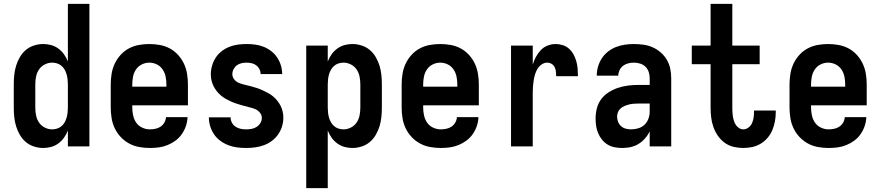

<svg xmlns="http://www.w3.org/2000/svg" viewBox="-20 -755 4540 990"><path d="M203 8Q179 8 155.5 0.5Q132 -7 113.5 -22.5Q95 -38 82.5 -59.5Q70 -81 63 -104Q56 -127 53.5 -151.5Q51 -176 51 -200V-320Q51 -344 53.5 -368.5Q56 -393 63 -416Q70 -439 82.5 -460.5Q95 -482 113.5 -497.5Q132 -513 155.5 -520.5Q179 -528 203 -528Q224 -528 244 -522.5Q264 -517 281 -504.5Q298 -492 310 -475Q322 -458 330 -438V-735H441V0H330V-82Q322 -62 310 -45Q298 -28 281 -15.5Q264 -3 244 2.5Q224 8 203 8ZM249 -88Q249 -88 249 -88Q249 -88 249 -88Q262 -88 274.5 -92Q287 -96 297 -104.5Q307 -113 313.5 -124.5Q320 -136 323.5 -148.5Q327 -161 328.5 -174Q330 -187 330 -200V-320Q330 -333 328.5 -346Q327 -359 323.5 -371.5Q320 -384 313.5 -395.5Q307 -407 297 -415.5Q287 -424 274.5 -428Q262 -432 249 -432Q229 -432 210.5 -422.5Q192 -413 181 -396.5Q170 -380 166 -360Q162 -340 162 -320V-200Q162 -180 166 -160Q170 -140 181 -123.5Q192 -107 210.5 -97.5Q229 -88 249 -88Z M752 8Q725 8 697.5 3Q670 -2 646 -15Q622 -28 603 -48Q584 -68 572 -93Q560 -118 555.5 -145.5Q551 -173 551 -200V-320Q551 -347 555.5 -374.5Q560 -402 571.5 -426.5Q583 -451 601.5 -471.5Q620 -492 644 -505Q668 -518 695.5 -523Q723 -528 750 -528Q777 -528 804.5 -523Q832 -518 856 -505Q880 -492 898.5 -471.5Q917 -451 928.5 -426.5Q940 -402 944.5 -374.5Q949 -347 949 -320V-212H662V-200Q662 -180 666.5 -159.5Q671 -139 682.5 -122.5Q694 -106 713 -97Q732 -88 752 -88Q767 -88 781.5 -91Q796 -94 808 -102Q820 -110 827.5 -123Q835 -136 836 -151H947Q946 -127 938.5 -105Q931 -83 917.5 -63.5Q904 -44 885 -30Q866 -16 844 -7Q822 2 799 5Q776 8 752 8ZM662 -308H838V-320Q838 -340 834 -360Q830 -380 818.5 -397Q807 -414 788.5 -423Q770 -432 750 -432Q730 -432 711.5 -423Q693 -414 681.5 -397Q670 -380 666 -360Q662 -340 662 -320Z M1248 8Q1225 8 1202 5Q1179 2 1157 -6.5Q1135 -15 1116 -29Q1097 -43 1084 -62Q1071 -81 1064 -103.5Q1057 -126 1057 -150H1169Q1169 -136 1175.5 -123Q1182 -110 1194 -102Q1206 -94 1220 -91Q1234 -88 1248 -88Q1263 -88 1277 -90.5Q1291 -93 1303 -100.5Q1315 -108 1322.5 -120.5Q1330 -133 1330 -147Q1330 -163 1319 -175.5Q1308 -188 1293.5 -193.5Q1279 -199 1263.5 -202.5Q1248 -206 1233 -210.5Q1218 -215 1203 -219.5Q1188 -224 1173.5 -230.5Q1159 -237 1145.5 -244.5Q1132 -252 1120 -262Q1108 -272 1098 -284.5Q1088 -297 1081 -311Q1074 -325 1070.5 -340.5Q1067 -356 1067 -372Q1067 -394 1073.5 -416.5Q1080 -439 1092.5 -458Q1105 -477 1123 -491Q1141 -505 1162.5 -513.5Q1184 -522 1206.5 -525Q1229 -528 1252 -528Q1274 -528 1296.5 -525Q1319 -522 1340 -513.5Q1361 -505 1379 -491Q1397 -477 1409.5 -458Q1422 -439 1428.5 -417Q1435 -395 1435 -373H1324Q1324 -386 1318 -398Q1312 -410 1301.5 -418Q1291 -426 1278 -429Q1265 -432 1252 -432Q1238 -432 1225 -429Q1212 -426 1201.5 -418.5Q1191 -411 1184.5 -398.5Q1178 -386 1178 -373Q1178 -357 1188.5 -344.5Q1199 -332 1214 -326.5Q1229 -321 1244 -317.5Q1259 -314 1274.5 -310Q1290 -306 1305 -301Q1320 -296 1334 -289.5Q1348 -283 1362 -275.5Q1376 -268 1388 -258Q1400 -248 1410 -235.5Q1420 -223 1427 -209Q1434 -195 1437.5 -179.5Q1441 -164 1441 -149Q1441 -125 1434 -102.5Q1427 -80 1413.5 -61Q1400 -42 1381 -28Q1362 -14 1340 -6Q1318 2 1295 5Q1272 8 1248 8Z M1559 215V-520H1670V-438Q1678 -458 1690 -475Q1702 -492 1719 -504.5Q1736 -517 1756 -522.5Q1776 -528 1797 -528Q1821 -528 1844.5 -520.5Q1868 -513 1886.5 -497.5Q1905 -482 1917.5 -460.5Q1930 -439 1937 -416Q1944 -393 1946.5 -368.5Q1949 -344 1949 -320V-200Q1949 -176 1946.5 -151.5Q1944 -127 1937 -104Q1930 -81 1917.5 -59.5Q1905 -38 1886.5 -22.5Q1868 -7 1844.5 0.5Q1821 8 1797 8Q1776 8 1756 2.5Q1736 -3 1719 -15.5Q1702 -28 1690 -45Q1678 -62 1670 -82V215ZM1751 -88Q1771 -88 1789.5 -97.5Q1808 -107 1819 -123.5Q1830 -140 1834 -160Q1838 -180 1838 -200V-320Q1838 -340 1834 -360Q1830 -380 1819 -396.5Q1808 -413 1789.5 -422.5Q1771 -432 1751 -432Q1738 -432 1725.5 -428Q1713 -424 1703 -415.5Q1693 -407 1686.5 -395.5Q1680 -384 1676.5 -371.5Q1673 -359 1671.5 -346Q1670 -333 1670 -320V-200Q1670 -187 1671.5 -174Q1673 -161 1676.5 -148.5Q1680 -136 1686.5 -124.5Q1693 -113 1703 -104.5Q1713 -96 1725.5 -92Q1738 -88 1751 -88Z M2252 8Q2225 8 2197.5 3Q2170 -2 2146 -15Q2122 -28 2103 -48Q2084 -68 2072 -93Q2060 -118 2055.5 -145.5Q2051 -173 2051 -200V-320Q2051 -347 2055.5 -374.5Q2060 -402 2071.5 -426.5Q2083 -451 2101.5 -471.5Q2120 -492 2144 -505Q2168 -518 2195.5 -523Q2223 -528 2250 -528Q2277 -528 2304.5 -523Q2332 -518 2356 -505Q2380 -492 2398.5 -471.5Q2417 -451 2428.5 -426.5Q2440 -402 2444.5 -374.5Q2449 -347 2449 -320V-212H2162V-200Q2162 -180 2166.5 -159.5Q2171 -139 2182.5 -122.5Q2194 -106 2213 -97Q2232 -88 2252 -88Q2267 -88 2281.5 -91Q2296 -94 2308 -102Q2320 -110 2327.5 -123Q2335 -136 2336 -151H2447Q2446 -127 2438.5 -105Q2431 -83 2417.5 -63.5Q2404 -44 2385 -30Q2366 -16 2344 -7Q2322 2 2299 5Q2276 8 2252 8ZM2162 -308H2338V-320Q2338 -340 2334 -360Q2330 -380 2318.5 -397Q2307 -414 2288.5 -423Q2270 -432 2250 -432Q2230 -432 2211.5 -423Q2193 -414 2181.5 -397Q2170 -380 2166 -360Q2162 -340 2162 -320Z M2615 0V-520H2727V-422Q2733 -443 2743.5 -462Q2754 -481 2768.5 -496.5Q2783 -512 2803.5 -520Q2824 -528 2845 -528Q2864 -528 2882.5 -522Q2901 -516 2915 -503Q2929 -490 2938 -473Q2947 -456 2952 -437.5Q2957 -419 2958.5 -400Q2960 -381 2960 -362H2848Q2848 -374 2846.5 -386Q2845 -398 2840 -408.5Q2835 -419 2824.5 -425.5Q2814 -432 2802 -432Q2786 -432 2772.5 -422.5Q2759 -413 2751 -399.5Q2743 -386 2738.5 -370.5Q2734 -355 2731.5 -339Q2729 -323 2728 -307.5Q2727 -292 2727 -276V0Z M3189 8Q3169 8 3150 4.5Q3131 1 3114 -9Q3097 -19 3084.5 -34.5Q3072 -50 3064.5 -67.5Q3057 -85 3054 -104.5Q3051 -124 3051 -143Q3051 -170 3057.5 -196Q3064 -222 3079.5 -243Q3095 -264 3117.5 -278.5Q3140 -293 3165 -301.5Q3190 -310 3216.5 -313.5Q3243 -317 3269 -317H3330V-351Q3330 -368 3325 -383.5Q3320 -399 3308.5 -410.5Q3297 -422 3281 -427Q3265 -432 3248 -432Q3234 -432 3219.5 -428.5Q3205 -425 3193 -416Q3181 -407 3174.5 -393Q3168 -379 3168 -365H3057Q3057 -388 3063.5 -411Q3070 -434 3083 -454Q3096 -474 3115 -489Q3134 -504 3156 -512.5Q3178 -521 3201.5 -524.5Q3225 -528 3248 -528Q3273 -528 3298 -524.5Q3323 -521 3345.5 -511Q3368 -501 3387 -484.5Q3406 -468 3418.5 -446.5Q3431 -425 3436 -400.5Q3441 -376 3441 -351V0H3330V-78Q3325 -68 3323.5 -65.5Q3322 -63 3319 -58.5Q3316 -54 3312.5 -49.5Q3309 -45 3305.5 -41Q3302 -37 3298 -33Q3294 -29 3290 -25.5Q3286 -22 3281.5 -19Q3277 -16 3272.5 -13Q3268 -10 3263 -7.5Q3258 -5 3253 -3Q3248 -1 3242.5 0.5Q3237 2 3232 3.5Q3227 5 3221.5 5.5Q3216 6 3210.5 6.5Q3205 7 3199.5 7.5Q3194 8 3189 8ZM3234 -88Q3253 -88 3271.5 -93.5Q3290 -99 3303.5 -112Q3317 -125 3323.5 -143Q3330 -161 3330 -180V-221H3269Q3257 -221 3245.5 -220Q3234 -219 3222.5 -216Q3211 -213 3200 -208.5Q3189 -204 3180 -196Q3171 -188 3166.5 -177Q3162 -166 3162 -154Q3162 -140 3167 -127Q3172 -114 3182.5 -104.5Q3193 -95 3206.5 -91.5Q3220 -88 3234 -88Z M3812 8Q3787 8 3762 2Q3737 -4 3716.5 -19Q3696 -34 3681.5 -55Q3667 -76 3658.5 -100Q3650 -124 3647 -149.5Q3644 -175 3644 -200V-424H3547V-520H3644V-735H3756V-520H3897V-424H3756V-200Q3756 -188 3756.5 -176.5Q3757 -165 3759 -153.5Q3761 -142 3764.5 -131Q3768 -120 3774.5 -110.5Q3781 -101 3791 -94.5Q3801 -88 3812 -88Q3827 -88 3839.5 -97.5Q3852 -107 3858 -121Q3864 -135 3866 -150Q3868 -165 3868 -180Q3868 -181 3868 -182.5Q3868 -184 3868 -185H3980Q3980 -182 3980 -179.5Q3980 -177 3980 -175Q3980 -151 3975.5 -128Q3971 -105 3962 -83.5Q3953 -62 3937.5 -44Q3922 -26 3902 -14Q3882 -2 3859 3Q3836 8 3812 8Z M4252 8Q4225 8 4197.5 3Q4170 -2 4146 -15Q4122 -28 4103 -48Q4084 -68 4072 -93Q4060 -118 4055.5 -145.5Q4051 -173 4051 -200V-320Q4051 -347 4055.5 -374.5Q4060 -402 4071.5 -426.5Q4083 -451 4101.5 -471.5Q4120 -492 4144 -505Q4168 -518 4195.5 -523Q4223 -528 4250 -528Q4277 -528 4304.5 -523Q4332 -518 4356 -505Q4380 -492 4398.5 -471.5Q4417 -451 4428.5 -426.5Q4440 -402 4444.5 -374.5Q4449 -347 4449 -320V-212H4162V-200Q4162 -180 4166.5 -159.5Q4171 -139 4182.5 -122.5Q4194 -106 4213 -97Q4232 -88 4252 -88Q4267 -88 4281.5 -91Q4296 -94 4308 -102Q4320 -110 4327.5 -123Q4335 -136 4336 -151H4447Q4446 -127 4438.5 -105Q4431 -83 4417.5 -63.5Q4404 -44 4385 -30Q4366 -16 4344 -7Q4322 2 4299 5Q4276 8 4252 8ZM4162 -308H4338V-320Q4338 -340 4334 -360Q4330 -380 4318.5 -397Q4307 -414 4288.5 -423Q4270 -432 4250 -432Q4230 -432 4211.5 -423Q4193 -414 4181.5 -397Q4170 -380 4166 -360Q4162 -340 4162 -320Z"/></svg>

Font: Zed Mono
Style: Bold
Weight: 700
Monospace: yes
Designer: Belleve Invis
Foundry: Belleve Invis
Version: Version 1.0.0; ttfautohint (v1.8.4)